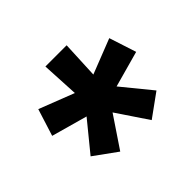

<svg xmlns="http://www.w3.org/2000/svg" viewBox="-105 -919 742 742"><g transform="rotate(-45 266.0 -548.5)"><path d="M208 -767H324L317 -614L460 -670L496 -559L348 -518L446 -398L352 -330L266 -458L180 -330L86 -398L184 -518L37 -559L72 -670L216 -614Z"/></g></svg>

Font: Unbounded SemiBold
Style: Regular
Weight: 600
Designer: Luke Prowse, Jean-Baptiste Morizot, Fátima Lázaro, Florian Runge
Foundry: NaN
Version: Version 1.700